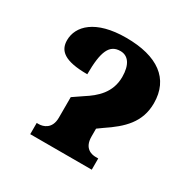

<svg xmlns="http://www.w3.org/2000/svg" viewBox="-128 -674 797 800"><g transform="rotate(30 270.5 -274.0)"><path d="M114 0H410V-54H398C378 -54 340 -62 340 -119V-157L365 -175C440 -225 496 -277 496 -369C496 -487 411 -548 260 -548C113 -548 51 -484 51 -416C51 -366 84 -335 195 -335C195 -446 215 -488 267 -488C304 -488 327 -457 327 -398C327 -322 277 -280 230 -250L183 -218V-119C183 -64 143 -54 124 -54H114Z"/></g></svg>

Font: Noto Serif Condensed ExtraBold
Style: Regular
Weight: 800
Width: 3
Designer: Monotype Design Team
Foundry: Monotype Imaging Inc.
Version: Version 2.013